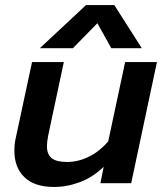

<svg xmlns="http://www.w3.org/2000/svg" viewBox="-20 -726 650 761"><path d="M321 -706H433L542 -535H421L366 -634L269 -535H138ZM37 -128Q37 -156 42 -177L107 -480H233L171 -189Q166 -162 166 -147Q166 -114 185 -99Q204 -84 246 -84Q289 -84 331.5 -104.5Q374 -125 409 -166L476 -480H602L500 0H378L391 -65Q349 -24 297.5 -4.5Q246 15 194 15Q117 15 77 -23.5Q37 -62 37 -128Z"/></svg>

Font: Prompt Medium
Style: Italic
Weight: 500
Italic angle: -12°
Designer: Katatrad Team
Foundry: CadsonDemak
Version: Version 1.001